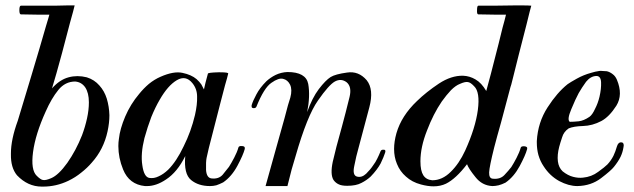

<svg xmlns="http://www.w3.org/2000/svg" viewBox="-20 -690 2351 712"><path d="M258.8 -387.7Q221.7 -387.7 196.3 -356.4Q170.9 -325.2 149.4 -276.4Q111.3 -192.4 102.5 -126Q93.8 -59.6 116.2 -38.1Q130.9 -23.4 139.6 -22.5Q149.4 -20.5 169.9 -29.3Q197.3 -41 229.5 -85.9Q261.7 -131.8 284.2 -188.5Q295.9 -219.7 302.7 -251Q309.6 -282.2 309.6 -310.5Q309.6 -345.7 295.9 -366.2Q282.2 -385.7 258.8 -387.7ZM43 -40Q19.5 -68.4 20.5 -118.2Q20.5 -120.1 20.5 -121.1Q20.5 -172.9 45.9 -242.2Q46.9 -244.1 61.5 -293.9Q76.2 -343.8 95.7 -407.2Q110.4 -458 126 -508.8Q140.6 -558.6 150.4 -592.8Q156.2 -610.4 159.2 -622.1Q163.1 -633.8 163.1 -635.7Q159.2 -635.7 117.2 -635.7Q76.2 -636.7 57.6 -636.7Q51.8 -636.7 51.8 -652.3Q51.8 -668.9 57.6 -668.9Q69.3 -668.9 107.4 -668.9Q144.5 -668.9 182.6 -668.9Q207 -668.9 227.5 -669.9Q239.3 -669.9 247.1 -669.9Q252.9 -669.9 256.8 -669.9Q253.9 -656.2 239.3 -604.5Q225.6 -551.8 210 -493.2Q199.2 -454.1 189.5 -418.9Q179.7 -383.8 172.9 -362.3Q201.2 -394.5 234.4 -403.3Q266.6 -412.1 301.8 -403.3Q330.1 -394.5 348.6 -373Q367.2 -352.5 376 -324.2Q384.8 -294.9 385.7 -262.7Q385.7 -234.4 378.9 -203.1Q364.3 -135.7 320.3 -86.9Q303.7 -67.4 281.2 -49.8Q259.8 -32.2 233.4 -19.5Q188.5 2 139.6 2Q137.7 2 134.8 2Q83 2 43 -40Z M515.6 -177.7Q501 -119.1 507.8 -77.1Q513.7 -34.2 533.2 -30.3Q550.8 -27.3 568.4 -36.1Q585.9 -43.9 603.5 -60.5Q634.8 -91.8 661.1 -147.5Q688.5 -202.1 703.1 -263.7Q711.9 -302.7 710.9 -332Q710.9 -360.4 693.4 -381.8Q668.9 -412.1 635.7 -392.6Q602.5 -373 572.3 -320.3Q555.7 -292 541 -255.9Q527.3 -219.7 515.6 -177.7ZM764.6 -28.3Q791 -25.4 805.7 -42Q819.3 -58.6 829.1 -71.3Q837.9 -85 848.6 -105.5Q859.4 -126 864.3 -143.6Q866.2 -149.4 877.9 -148.4Q888.7 -147.5 887.7 -140.6Q887.7 -138.7 887.7 -137.7Q881.8 -115.2 860.4 -75.2Q838.9 -35.2 807.6 -13.7Q793.9 -6.8 782.2 -2.9Q770.5 0 758.8 0Q715.8 0 688.5 -22.5Q661.1 -44.9 667 -111.3Q637.7 -51.8 595.7 -24.4Q559.6 0 525.4 0Q521.5 0 517.6 0Q459 -5.9 436.5 -61.5Q418.9 -104.5 418.9 -148.4Q418.9 -162.1 420.9 -174.8Q424.8 -211.9 444.3 -257.8Q463.9 -303.7 496.1 -341.8Q512.7 -362.3 532.2 -378.9Q552.7 -395.5 575.2 -405.3Q624 -426.8 656.2 -419.9Q689.5 -413.1 709 -396.5Q719.7 -386.7 726.6 -377Q732.4 -366.2 736.3 -358.4Q739.3 -373 742.2 -383.8Q745.1 -394.5 751 -417Q752 -420.9 790 -421.9Q793 -421.9 795.9 -421.9Q828.1 -421.9 826.2 -417Q823.2 -403.3 814.5 -374Q806.6 -343.8 796.9 -306.6Q782.2 -251 767.6 -192.4Q752 -133.8 746.1 -104.5Q743.2 -89.8 744.1 -59.6Q746.1 -30.3 764.6 -28.3Z M1045.9 0Q1032.2 0 1005.9 0Q979.5 0 964.8 0Q981.4 -60.5 1001 -129.9Q1020.5 -199.2 1035.2 -252Q1043 -280.3 1047.9 -299.8Q1053.7 -320.3 1056.6 -328.1Q1064.5 -357.4 1055.7 -376Q1046.9 -393.6 1030.3 -397.5Q1013.7 -402.3 986.3 -382.8Q959 -364.3 930.7 -293.9Q927.7 -288.1 918.9 -289.1Q913.1 -290 913.1 -294.9Q913.1 -296.9 913.1 -299.8Q918 -316.4 930.7 -339.8Q943.4 -364.3 967.8 -388.7Q982.4 -402.3 1002 -412.1Q1022.5 -421.9 1045.9 -422.9Q1114.3 -422.9 1123 -378.9Q1130.9 -334 1119.1 -274.4Q1137.7 -327.1 1162.1 -359.4Q1187.5 -392.6 1206.1 -404.3Q1223.6 -415 1266.6 -420.9Q1309.6 -427.7 1339.8 -392.6Q1367.2 -358.4 1349.6 -292Q1332 -225.6 1309.6 -141.6Q1300.8 -111.3 1293.9 -75.2Q1286.1 -40 1303.7 -35.2Q1321.3 -30.3 1337.9 -45.9Q1354.5 -62.5 1363.3 -76.2Q1373 -88.9 1378.9 -101.6Q1384.8 -113.3 1391.6 -129.9Q1394.5 -135.7 1403.3 -134.8Q1409.2 -134.8 1409.2 -128.9Q1409.2 -127 1408.2 -124Q1403.3 -108.4 1391.6 -84Q1378.9 -60.5 1354.5 -35.2Q1339.8 -21.5 1320.3 -11.7Q1300.8 -1 1267.6 -1Q1246.1 -1 1235.4 -6.8Q1224.6 -11.7 1216.8 -22.5Q1204.1 -43 1213.9 -89.8Q1224.6 -137.7 1248 -220.7Q1255.9 -251 1261.7 -272.5Q1266.6 -293 1276.4 -331.1Q1285.2 -368.2 1265.6 -384.8Q1245.1 -400.4 1221.7 -387.7Q1199.2 -375 1159.2 -317.4Q1119.1 -260.7 1076.2 -111.3Q1068.4 -85.9 1061.5 -61.5Q1055.7 -37.1 1045.9 0Z M1539.1 -91.8Q1539.1 -144.5 1563.5 -206.1Q1586.9 -267.6 1618.2 -313.5Q1635.7 -337.9 1652.3 -355.5Q1669.9 -373 1685.5 -378.9Q1705.1 -387.7 1714.8 -385.7Q1724.6 -384.8 1738.3 -370.1Q1760.7 -348.6 1752 -282.2Q1743.2 -215.8 1705.1 -131.8Q1682.6 -83 1651.4 -52.7Q1620.1 -21.5 1583 -21.5Q1560.5 -23.4 1549.8 -40Q1539.1 -56.6 1539.1 -91.8ZM1873 -367.2Q1874 -367.2 1882.8 -403.3Q1891.6 -438.5 1903.3 -485.4Q1918 -543 1932.6 -599.6Q1946.3 -656.2 1950.2 -668.9Q1939.5 -669.9 1921.9 -669.9Q1905.3 -669.9 1884.8 -669.9Q1847.7 -669.9 1809.6 -668.9Q1771.5 -668.9 1753.9 -668.9Q1749 -668.9 1749 -652.3Q1748 -636.7 1753.9 -636.7Q1776.4 -636.7 1813.5 -635.7Q1850.6 -635.7 1856.4 -635.7Q1851.6 -615.2 1843.8 -587.9Q1836.9 -559.6 1829.1 -528.3Q1814.5 -471.7 1800.8 -418Q1787.1 -365.2 1783.2 -352.5Q1765.6 -382.8 1743.2 -395.5Q1721.7 -408.2 1697.3 -409.2Q1653.3 -410.2 1607.4 -379.9Q1560.5 -348.6 1526.4 -315.4Q1468.8 -260.7 1450.2 -196.3Q1441.4 -165 1441.4 -137.7Q1441.4 -107.4 1452.1 -82Q1462.9 -54.7 1485.4 -35.2Q1507.8 -14.6 1541 -5.9Q1566.4 1 1587.9 1Q1613.3 1 1633.8 -8.8Q1670.9 -27.3 1711.9 -81.1Q1717.8 -64.5 1743.2 -33.2Q1767.6 -2 1805.7 0Q1816.4 0 1829.1 -2.9Q1840.8 -5.9 1854.5 -12.7Q1885.7 -34.2 1907.2 -74.2Q1928.7 -114.3 1934.6 -136.7Q1937.5 -146.5 1924.8 -147.5Q1913.1 -148.4 1911.1 -142.6Q1906.2 -125 1895.5 -104.5Q1884.8 -84 1876 -70.3Q1866.2 -57.6 1850.6 -41Q1835 -24.4 1807.6 -27.3Q1793 -28.3 1793.9 -50.8Q1794.9 -72.3 1812.5 -142.6Q1822.3 -180.7 1837.9 -235.4Q1852.5 -291 1873 -367.2Z M2267.6 -146.5Q2262.7 -128.9 2254.9 -112.3Q2246.1 -94.7 2232.4 -80.1Q2222.7 -70.3 2198.2 -52.7Q2173.8 -34.2 2141.6 -31.2Q2124 -29.3 2105.5 -34.2Q2085.9 -39.1 2066.4 -54.7Q2051.8 -68.4 2048.8 -91.8Q2045.9 -115.2 2053.7 -145.5Q2057.6 -160.2 2064.5 -180.7Q2070.3 -201.2 2088.9 -213.9Q2107.4 -221.7 2141.6 -222.7Q2176.8 -223.6 2210 -241.2Q2239.3 -256.8 2265.6 -297.9Q2291 -338.9 2267.6 -394.5Q2261.7 -408.2 2252 -415Q2242.2 -422.9 2230.5 -425.8Q2222.7 -426.8 2213.9 -426.8Q2208 -427.7 2202.1 -426.8Q2187.5 -424.8 2171.9 -419.9Q2143.6 -412.1 2119.1 -398.4Q2094.7 -384.8 2085 -377.9Q2045.9 -346.7 2010.7 -292Q1974.6 -236.3 1970.7 -167Q1970.7 -164.1 1970.7 -161.1Q1970.7 -136.7 1976.6 -115.2Q1983.4 -91.8 1996.1 -73.2Q2018.6 -38.1 2053.7 -18.6Q2088.9 0 2121.1 0Q2171.9 -1 2209 -29.3Q2246.1 -57.6 2256.8 -71.3Q2272.5 -90.8 2281.2 -108.4Q2289.1 -125 2292 -143.6Q2293 -147.5 2293 -150.4Q2293 -162.1 2284.2 -162.1Q2272.5 -163.1 2267.6 -146.5ZM2166 -256.8Q2144.5 -242.2 2126 -240.2Q2106.4 -238.3 2092.8 -238.3Q2082 -246.1 2098.6 -285.2Q2114.3 -323.2 2126 -344.7Q2137.7 -365.2 2153.3 -386.7Q2169.9 -407.2 2190.4 -408.2Q2208 -409.2 2209 -384.8Q2210 -360.4 2203.1 -331.1Q2197.3 -306.6 2186.5 -286.1Q2176.8 -264.6 2166 -256.8Z"/></svg>

Font: Gilchrist
Style: Regular
Weight: 400
Version: 1.0